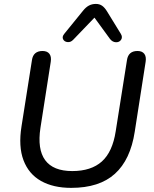

<svg xmlns="http://www.w3.org/2000/svg" viewBox="-20 -933 771 963"><path d="M88 -299.9 140.3 -631.8Q143.6 -654.7 157.1 -666Q170.6 -677.3 193.2 -677.3Q216.9 -677.3 227.7 -663.2Q238.5 -649.2 234.6 -623.4L182.9 -292Q166.4 -184.6 206.5 -129.8Q246.7 -75 342.5 -75Q437.1 -75 490.8 -123Q544.4 -171.1 560.3 -274.4L616.9 -631.8Q623.7 -677.3 669.7 -677.3Q692.9 -677.3 703.7 -663.2Q714.4 -649.2 710.5 -623.4L655.8 -272.3Q634.2 -131.6 556.2 -61.2Q478.3 9.3 336.9 9.3Q247 9.3 185.4 -25.5Q123.9 -60.3 97.8 -129.4Q71.7 -198.5 88 -299.9ZM302 -762.9 396.6 -879.4Q410.6 -897 426 -905.1Q441.4 -913.3 460.9 -913.3Q479 -913.3 492.1 -904.2Q505.2 -895.1 517 -875.6L585.7 -763.8Q596 -747.3 587.6 -734Q579.2 -720.7 561.8 -721.1Q544.5 -721.5 531.9 -737.4L453.8 -844.5L346.7 -733.1Q334 -720.1 318.5 -721.9Q302.9 -723.6 296.6 -736Q290.2 -748.3 302 -762.9Z"/></svg>

Font: SN Pro Thin
Style: Italic
Weight: 200
Italic angle: -9°
Designer: Tobias Whetton
Foundry: Supernotes
Version: Version 1.003;Glyphs 3.3 (3324)